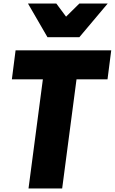

<svg xmlns="http://www.w3.org/2000/svg" viewBox="-20 -1064 648 1084"><path d="M428 -854H248L138 -1044H298L353 -970L428 -1044H588ZM331 0H141L222 -616H47L68 -780H608L587 -616H412Z"/></svg>

Font: Tanohe Sans ExtraBold
Style: Italic
Weight: 800
Designer: Village Type and Design LLC & Cristiano Sobral
Foundry: Cooper Hewitt Smithsonian Design Museum
Version: Version 1.00;September 29, 2021;FontCreator 13.0.0.2655 64-b